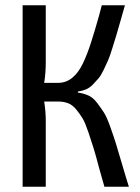

<svg xmlns="http://www.w3.org/2000/svg" viewBox="-20 -710 532 730"><path d="M276 -362V-358Q298 -355 316 -347Q334 -339 349.5 -318.5Q365 -298 375.5 -281.5Q386 -265 399.5 -227Q413 -189 420.5 -165Q428 -141 444 -86Q460 -31 470 0H377Q370 -24 358 -67Q344 -120 336.5 -144.5Q329 -169 316.5 -206Q304 -243 294.5 -259Q285 -275 270.5 -293Q256 -311 239 -317.5Q222 -324 201 -324H148Q154 -286 154 -251V0H66V-690H154V-474Q154 -432 148 -395H201Q231 -395 254.5 -414Q278 -433 295 -468.5Q312 -504 326.5 -549.5Q341 -595 357 -652Q363 -677 367 -690H455Q449 -670 438.5 -632Q428 -594 422.5 -576.5Q417 -559 407.5 -528Q398 -497 391.5 -482Q385 -467 374.5 -445Q364 -423 354.5 -412Q345 -401 333 -388.5Q321 -376 306.5 -370Q292 -364 276 -362Z"/></svg>

Font: exo2condensed_r
Style: Regular
Weight: 400
Width: 3
Designer: Natanael Gama
Version: Version 1.001;PS 001.001;hotconv 1.0.70;makeotf.lib2.5.58329